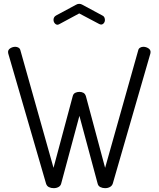

<svg xmlns="http://www.w3.org/2000/svg" viewBox="-20 -975 827 1001"><path d="M289 -849Q287 -848 284.5 -847Q282 -846 280 -846Q272 -846 265.5 -853.5Q259 -861 259 -872Q259 -878 262 -884Q265 -890 272 -894L376 -950Q384 -955 393 -955Q402 -955 410 -950L514 -894Q521 -891 524 -884.5Q527 -878 527 -871Q527 -861 521 -854Q515 -847 507 -847Q505 -847 502 -848Q499 -849 497 -850L393 -905ZM568 -18Q564 -6 553 0Q542 6 528 6Q515 6 503.5 0.5Q492 -5 489 -18L394 -371L299 -18Q296 -6 285 0Q274 6 260 6Q246 6 235 0.5Q224 -5 220 -18L23 -696Q22 -699 22 -704Q22 -716 34 -723.5Q46 -731 60 -731Q69 -731 76.5 -726.5Q84 -722 86 -714L259 -100L359 -473Q362 -486 372 -491Q382 -496 394 -496Q406 -496 415 -491Q424 -486 428 -473L528 -100L701 -714Q703 -722 710.5 -726.5Q718 -731 727 -731Q741 -731 753 -723.5Q765 -716 765 -704Q765 -699 764 -696Z"/></svg>

Font: AkaAcidDosis
Style: Regular
Weight: 400
Designer: Edgar Tolentino, Pablo Impallari, Igino Marini, Aka-Acid
Foundry: Edgar Tolentino, Pablo Impallari, Igino Marini, Cyberella
Version: Version 1.007